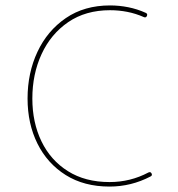

<svg xmlns="http://www.w3.org/2000/svg" viewBox="-20 -686 656 707"><path d="M521 -627.4Q517.6 -619.6 509.8 -623Q480 -636.2 448.7 -642.3Q417.5 -648.4 385.3 -648.4Q295.4 -648.4 231.2 -604.5Q167 -560.5 133.1 -486.8Q99.1 -413.1 99.1 -323.2Q99.1 -234.9 132.8 -165.3Q166.5 -95.7 230.2 -55.7Q293.9 -15.6 383.3 -15.6Q460 -15.6 526.4 -50.8Q534.2 -54.7 538.1 -47.4Q542 -40 534.2 -36.1Q462.9 1 383.3 1Q289.6 1 221.9 -41.5Q154.3 -84 117.9 -157.2Q81.5 -230.5 81.5 -323.2Q81.5 -417.5 117.9 -495.1Q154.3 -572.8 222.4 -619.4Q290.5 -666 385.3 -666Q418.9 -666 452.1 -659.4Q485.4 -652.8 516.6 -638.7Q524.4 -635.3 521 -627.4Z"/></svg>

Font: Mikhak-FD Thin
Style: Regular
Weight: 100
Designer: Amin Abedi
Version: Version 3.2